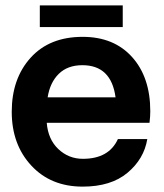

<svg xmlns="http://www.w3.org/2000/svg" viewBox="-20 -693 615 718"><path d="M439 -591.8H128.9V-672.9H439ZM542 -276.9Q542 -257.8 539.1 -233.9H154.8Q159.7 -171.9 198.2 -135.5Q236.8 -99.1 290 -99.1Q387.2 -99.1 420.9 -172.9H530.8Q518.6 -98.6 456.8 -46.9Q395 4.9 289.1 4.9Q169.9 4.9 96.9 -74Q23.9 -152.8 23.9 -274.9Q23.9 -398.9 94.5 -477.1Q165 -555.2 289.1 -555.2Q406.2 -555.2 474.1 -479.5Q542 -403.8 542 -276.9ZM288.1 -449.2Q232.9 -449.2 200 -417Q167 -384.8 158.2 -329.1H412.1Q396 -449.2 288.1 -449.2Z"/></svg>

Font: Oakes Grotesk
Style: SemiBold
Weight: 600
Designer: Samuel Oakes
Foundry: Samuel Oakes
Version: Version 1.0 | wf-rip DC20170320